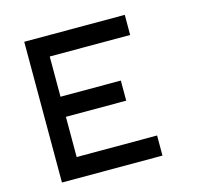

<svg xmlns="http://www.w3.org/2000/svg" viewBox="-121 -1014 1241 1153"><g transform="rotate(-15 500.0 -437.5)"><path d="M125 -875H750V-750H250V-500H625V-375H250V-125H750V0H125Z"/></g></svg>

Font: Dogica
Style: Regular
Weight: 400
Monospace: yes
Designer: Roberto Mocci
Version: Version 001.012